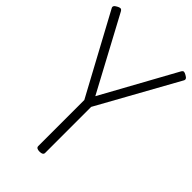

<svg xmlns="http://www.w3.org/2000/svg" viewBox="-399 -1575 1740 1740"><g transform="rotate(45 471.5 -705.0)"><path d="M466 14Q422 14 422 -14V-604L9 -1368Q2 -1380 7.5 -1391Q13 -1402 34 -1413Q53 -1424 65.5 -1424Q78 -1424 88 -1407L468 -699L858 -1407Q868 -1424 879 -1424Q890 -1424 909 -1413Q930 -1402 935.5 -1391Q941 -1380 934 -1368L510 -604V-14Q510 14 466 14Z"/></g></svg>

Font: Playwrite FR Trad
Style: Regular
Weight: 400
Designer: Veronika Burian, José Scaglione
Foundry: TypeTogether
Version: Version 1.000